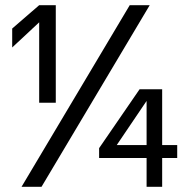

<svg xmlns="http://www.w3.org/2000/svg" viewBox="-20 -720 728 740"><path d="M131 -324V-634L27 -537V-610L131 -700H195V-324ZM63 0 480 -700H557L140 0ZM545 0V-111H362V-149L518 -376H605V-161H663V-111H605V0ZM545 -161V-331L430 -161Z"/></svg>

Font: Hedvig Letters Sans
Style: Regular
Weight: 400
Designer: Alexander Örn & Tor Weibull
Foundry: Kanon Foundry
Version: Version 1.000; ttfautohint (v1.8.4.7-5d5b)